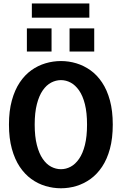

<svg xmlns="http://www.w3.org/2000/svg" viewBox="-20 -1050 690 1082"><path d="M323.5 11Q279 11 236.2 -1.8Q193.5 -14.5 156.5 -41.2Q119.5 -68 91.2 -110.2Q63 -152.5 46.8 -211.5Q30.5 -270.5 30.5 -348Q30.5 -425 46.8 -484Q63 -543 91.2 -585.2Q119.5 -627.5 156.5 -654Q193.5 -680.5 236.2 -693.2Q279 -706 323.5 -706Q368 -706 410.2 -693.2Q452.5 -680.5 489.8 -654Q527 -627.5 555.2 -585.2Q583.5 -543 599.5 -484Q615.5 -425 615.5 -348Q615.5 -270.5 599.5 -211.5Q583.5 -152.5 555.2 -110.2Q527 -68 489.8 -41.2Q452.5 -14.5 410.2 -1.8Q368 11 323.5 11ZM323.5 -96.5Q352 -96.5 378.2 -110.5Q404.5 -124.5 425.5 -154.8Q446.5 -185 458.5 -232.8Q470.5 -280.5 470.5 -348Q470.5 -415 458.5 -462.8Q446.5 -510.5 425.5 -540.5Q404.5 -570.5 378.2 -584.5Q352 -598.5 323.5 -598.5Q295 -598.5 268.2 -584.5Q241.5 -570.5 220.8 -540.5Q200 -510.5 187.8 -462.8Q175.5 -415 175.5 -348Q175.5 -280.5 187.8 -232.8Q200 -185 220.8 -154.8Q241.5 -124.5 268.2 -110.5Q295 -96.5 323.5 -96.5ZM131.5 -890H270.5V-759.5H131.5ZM372 -890H511V-759.5H372ZM159.5 -950.5V-1030.5H483.5V-950.5Z"/></svg>

Font: Trispace Thin SemiBold
Style: Regular
Weight: 600
Version: Version 1.210